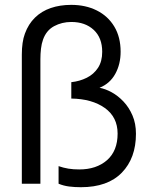

<svg xmlns="http://www.w3.org/2000/svg" viewBox="-20 -755 639 789"><path d="M312.3 14.3Q286.3 14.3 263.8 11.4Q241.2 8.5 220.7 0V-72.3Q241 -65.3 261 -62Q281 -58.7 305.7 -58.7Q376.2 -58.7 419.8 -96.8Q463.3 -135 463.3 -206Q463.3 -273.7 410.8 -311.2Q358.3 -348.7 273 -350V-417.3Q307.5 -421 336.4 -435.4Q365.3 -449.8 382.7 -476.2Q400 -502.5 400 -542Q400 -600 365 -632.3Q330 -664.7 273.3 -664.7Q234.3 -664.7 202.4 -647.5Q170.5 -630.3 157 -592.7Q150.8 -575.7 148.4 -554.7Q146 -533.7 146 -511.7V0H69.7V-531.3Q69.7 -556.3 72.8 -577.8Q75.8 -599.3 82.3 -616.7Q96.8 -656.5 123.9 -682.8Q151 -709.2 188.8 -722.1Q226.5 -735 272.7 -735Q332 -735 377.8 -712Q423.7 -689 449.7 -645.8Q475.7 -602.5 475.7 -542.3Q475.7 -491.3 453.7 -451.4Q431.7 -411.5 389 -394.3Q412.8 -390 438.9 -375.8Q465 -361.5 487.6 -337.6Q510.2 -313.7 524.4 -280.6Q538.7 -247.5 538.7 -205.3Q538.7 -105.3 480.7 -45.5Q422.7 14.3 312.3 14.3Z"/></svg>

Font: Manrope Variable Light
Style: Regular
Weight: 200
Designer: Mikhail Sharanda
Foundry: Mikhail Sharanda
Version: Version 4.505